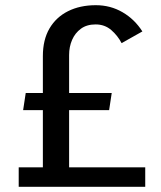

<svg xmlns="http://www.w3.org/2000/svg" viewBox="-20 -719 621 739"><path d="M52 -75H145V-503Q145 -566 170.5 -609.5Q196 -653 242 -676Q288 -699 349 -699Q405 -699 451.5 -672Q498 -645 528 -598L448 -553Q433 -582 408 -603.5Q383 -625 348 -625Q314 -625 291.5 -608.5Q269 -592 257.5 -565.5Q246 -539 246 -507V-75H539V0H52ZM69 -295 79 -361H410L400 -295Z"/></svg>

Font: Rosario Medium
Style: Regular
Weight: 500
Version: Version 1.201